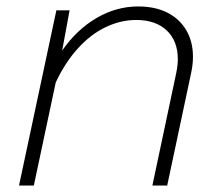

<svg xmlns="http://www.w3.org/2000/svg" viewBox="-20 -576 690 596"><path d="M532 -392Q532 -449 497.5 -481.5Q463 -514 403 -514Q355 -514 308.5 -492Q262 -470 222 -426Q182 -382 153 -320L85 0H39L155 -544H196L173 -419Q218 -484 279.5 -520Q341 -556 409 -556Q461 -556 499 -537Q537 -518 558 -482.5Q579 -447 579 -400Q579 -375 573 -348L499 0H453L527 -349Q532 -374 532 -392Z"/></svg>

Font: Azeret Mono Thin
Style: Italic
Weight: 100
Italic angle: -12°
Designer: Martin Vácha
Foundry: Displaay
Version: Version 1.000; Glyphs 3.0.3, build 3074